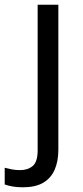

<svg xmlns="http://www.w3.org/2000/svg" viewBox="-75 -556 353 816"><path d="M22 240Q-3 240 -22 236.5Q-41 233 -55 228V157Q-40 161 -24 164Q-8 167 11 167Q43 167 64 149.5Q85 132 85 83V-536H173V80Q173 130 157 166Q141 202 108 221Q75 240 22 240Z"/></svg>

Font: Noto Sans Meetei Mayek
Style: Regular
Weight: 400
Designer: Monotype Design Team and Neelakash Kshetrimayum
Foundry: Monotype Imaging Inc.
Version: Version 2.002